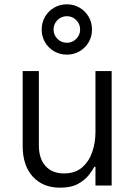

<svg xmlns="http://www.w3.org/2000/svg" viewBox="-20 -859 620 889"><path d="M290 -606Q257 -606 230.5 -621.5Q204 -637 188.5 -663.5Q173 -690 173 -722Q173 -755 188.5 -781.5Q204 -808 230.5 -823.5Q257 -839 290 -839Q322 -839 348.5 -823.5Q375 -808 390.5 -781.5Q406 -755 406 -722Q406 -690 390.5 -663.5Q375 -637 348.5 -621.5Q322 -606 290 -606ZM290 -661Q315 -661 333 -679Q351 -697 351 -722Q351 -748 333 -766Q315 -784 290 -784Q264 -784 246 -766Q228 -748 228 -722Q228 -697 246 -679Q264 -661 290 -661ZM258 10Q179 10 132 -41Q85 -92 85 -183V-530H160V-186Q160 -124 191 -90Q222 -56 276 -56Q329 -56 361 -84.5Q393 -113 407.5 -156.5Q422 -200 422 -247V-530H497V0H422V-87H417Q410 -73 392 -49.5Q374 -26 342 -8Q310 10 258 10Z"/></svg>

Font: Be Vietnam Pro Light
Style: Regular
Weight: 300
Designer: Lam Bao, Tony Le, Vietanh Nguyen
Foundry: Yellow Type Foundry
Version: Version 1.002; ttfautohint (v1.8.3)